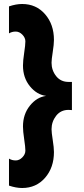

<svg xmlns="http://www.w3.org/2000/svg" viewBox="-20 -735 420 961"><path d="M250 26Q250 104 205.5 155Q161 206 91 206Q60 206 25 194V59Q40 68 58.5 68Q77 68 92 52.5Q107 37 107 19Q107 1 101 -38.5Q95 -78 95 -102Q95 -163 129.5 -206Q164 -249 211 -255Q164 -261 129.5 -303.5Q95 -346 95 -407Q95 -431 101 -470.5Q107 -510 107 -528Q107 -546 92 -561.5Q77 -577 58.5 -577Q40 -577 25 -568V-703Q60 -715 91 -715Q161 -715 205.5 -664Q250 -613 250 -535Q250 -513 244 -475Q238 -437 238 -421Q238 -383 261 -354Q284 -325 323 -325H340V-184Q333 -185 323 -185Q284 -185 261 -155.5Q238 -126 238 -88Q238 -72 244 -34Q250 4 250 26Z"/></svg>

Font: Hind Vadodara
Style: Bold
Weight: 700
Designer: Hitesh Malaviya
Foundry: Indian Type Foundry
Version: Version 0.702;PS 1.0;hotconv 1.0.81;makeotf.lib2.5.63406